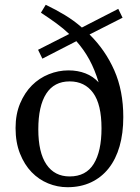

<svg xmlns="http://www.w3.org/2000/svg" viewBox="-20 -769 586 802"><path d="M262 13Q220 13 181 -3Q142 -19 112 -50Q82 -81 63.5 -127.5Q45 -174 45 -234Q45 -292 64 -337Q83 -382 113.5 -412.5Q144 -443 184 -459Q224 -475 266 -475Q305 -475 337 -462.5Q369 -450 392 -425Q376 -478 353.5 -519.5Q331 -561 299 -597L157 -524L139 -561L269 -627Q245 -650 215.5 -671.5Q186 -693 151 -716L171 -749Q213 -729 251 -706Q289 -683 322 -654L474 -732L492 -695L354 -625Q420 -560 457.5 -475Q495 -390 495 -280Q495 -212 479.5 -158Q464 -104 434 -66Q404 -28 360.5 -7.5Q317 13 262 13ZM271 -32Q339 -32 371.5 -84.5Q404 -137 404 -233Q404 -333 369 -381Q334 -429 271 -429Q206 -429 173 -377.5Q140 -326 140 -229Q140 -132 174 -82Q208 -32 271 -32Z"/></svg>

Font: Source Serif Pro
Style: Regular
Weight: 400
Designer: Frank Grießhammer
Foundry: Adobe Systems Incorporated
Version: Version 2.000;PS 1.000;hotconv 16.6.51;makeotf.lib2.5.65220